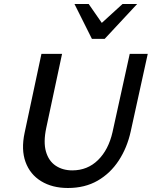

<svg xmlns="http://www.w3.org/2000/svg" viewBox="-20 -927 758 959"><path d="M319 12Q241 12 185.5 -22Q130 -56 107.5 -118Q85 -180 103 -264L187 -658H290L211 -288Q196 -217 209.5 -170Q223 -123 258 -99.5Q293 -76 341 -76Q417 -76 469.5 -127.5Q522 -179 542 -267L628 -658H718L633 -271Q615 -189 573 -125Q531 -61 467.5 -24.5Q404 12 319 12ZM439 -733 468 -794 592 -907H665L503 -733ZM439 -733 352 -907H423L500 -796L503 -733Z"/></svg>

Font: Ysabeau Infant SemiBold
Style: Italic
Weight: 600
Italic angle: -12°
Designer: Christian Thalmann (Catharsis Fonts)
Version: Version 2.002; featfreeze: ss01,ss02,lnum